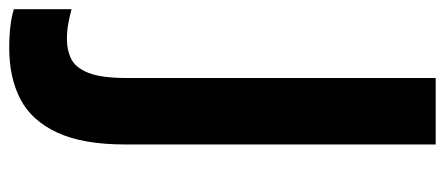

<svg xmlns="http://www.w3.org/2000/svg" viewBox="-360 -460 964 416"><g transform="rotate(90 122.0 -252.0)"><path d="M18 210Q-8 210 -29 207.5Q-50 205 -66 200V75Q-51 79 -35 82Q-19 85 -1 85Q23 85 42 75.5Q61 66 72 38Q83 10 83 -44V-714H227V-41Q227 51 201 106.5Q175 162 128.5 186Q82 210 18 210Z"/></g></svg>

Font: Noto Sans Tamil SemiCondensed
Style: Bold
Weight: 700
Width: 4
Designer: Jelle Bosma - Monotype Design Team
Foundry: Monotype Imaging Inc.
Version: Version 2.004; ttfautohint (v1.8.4.7-5d5b)